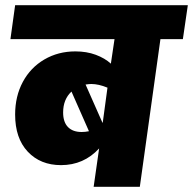

<svg xmlns="http://www.w3.org/2000/svg" viewBox="-20 -716 740 736"><path d="M681 -566H595L516 0H339L360 -147Q301 -83 214 -83Q135 -83 86.5 -134.5Q38 -186 38 -277Q38 -347 67.5 -402Q97 -457 150 -488Q203 -519 269 -519Q312 -519 347 -506Q382 -493 405 -472L419 -566H20L38 -696H700ZM330 -394Q322 -394 308 -392L373 -245L374 -247L392 -380Q358 -394 330 -394ZM293 -210Q307 -210 321 -213L254 -365Q222 -335 222 -285Q222 -248 240.5 -229Q259 -210 293 -210Z"/></svg>

Font: FiraGO Heavy
Style: Italic
Weight: 900
Italic angle: -8°
Designer: bBox Type GmbH
Foundry: bBox Type GmbH
Version: Version 1.001